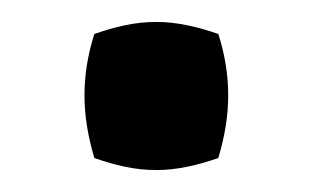

<svg xmlns="http://www.w3.org/2000/svg" viewBox="-20 -145 295 175"><path d="M123 -125Q136 -125 150.5 -122Q165 -119 179 -114Q188 -86 188 -58Q188 -31 179 -1Q165 4 150.5 7Q136 10 123 10Q108 10 94 7Q80 4 66 -1Q57 -31 57 -58Q57 -86 66 -114Q80 -119 94 -122Q108 -125 123 -125Z"/></svg>

Font: Ruwudu SemiBold
Style: Regular
Weight: 600
Designer: Becca Hirsbrunner Spalinger
Foundry: SIL International
Version: Version 3.000